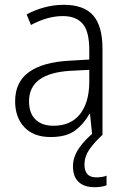

<svg xmlns="http://www.w3.org/2000/svg" viewBox="-20 -561 523 800"><path d="M246 -541Q329 -541 368 -497Q407 -453 407 -358V0H364L355 -87H353Q329 -44 292.5 -17Q256 10 191 10Q120 10 81.5 -31Q43 -72 43 -139Q43 -219 100.5 -260.5Q158 -302 268 -308L352 -313V-352Q352 -430 324.5 -462Q297 -494 242 -494Q209 -494 176 -484.5Q143 -475 109 -457L91 -501Q124 -519 164 -530Q204 -541 246 -541ZM274 -266Q101 -256 101 -139Q101 -89 128 -63Q155 -37 202 -37Q275 -37 313 -85Q351 -133 352 -217V-270ZM332 125Q332 178 381 178Q395 178 406 176Q417 174 424 171V211Q414 215 401.5 217Q389 219 373 219Q331 219 307.5 197Q284 175 284 132Q284 93 309.5 56Q335 19 375 -12L408 0Q373 32 352.5 61.5Q332 91 332 125Z"/></svg>

Font: Noto Sans Kannada SemiCondensed Light
Style: Regular
Weight: 300
Width: 4
Designer: Jelle Bosma - Monotype Design Team
Foundry: Monotype Imaging Inc.
Version: Version 2.005; ttfautohint (v1.8.4.7-5d5b)